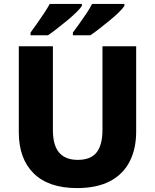

<svg xmlns="http://www.w3.org/2000/svg" viewBox="-20 -950 792 980"><path d="M675 -278Q675 -191 642 -126Q609 -61 542 -25.5Q475 10 373 10Q228 10 152 -65Q76 -140 76 -275V-714H250V-286Q250 -208 282 -171Q314 -134 377 -134Q443 -134 473 -172Q503 -210 503 -287V-714H675ZM615 -920Q607 -907 586.5 -887Q566 -867 539 -845Q512 -823 486.5 -803Q461 -783 441 -770H352V-784Q366 -803 384.5 -828.5Q403 -854 421 -881Q439 -908 450 -930H615ZM398 -920Q390 -907 369.5 -887Q349 -867 322.5 -845Q296 -823 270 -803Q244 -783 225 -770H136V-784Q150 -803 168 -828.5Q186 -854 204 -881Q222 -908 234 -930H398Z"/></svg>

Font: Noto Sans Syriac Eastern ExtraBold
Style: Regular
Weight: 800
Designer: Patrick Giasson and the Monotype Design Team
Foundry: Monotype Imaging Inc.
Version: Version 3.001